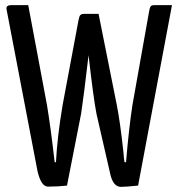

<svg xmlns="http://www.w3.org/2000/svg" viewBox="-20 -720 694 748"><path d="M581 -700H650L518 3Q471 8 451 8Q419 8 408 -49L356 -276Q344 -337 325 -505Q306 -342 296 -277L241 3Q208 7 167 7Q140 7 126 -54L7 -676Q5 -684 5 -687Q5 -700 24 -700H90L163 -311Q178 -220 193 -88H198Q203 -187 224 -311L286 -642Q288 -651 289.5 -655.5Q291 -660 295 -663Q299 -666 307 -666H342H364L435 -311Q448 -246 461 -126Q461 -120 462.5 -107.5Q464 -95 465 -88H471Q482 -220 496 -311L561 -676Q563 -689 566.5 -694.5Q570 -700 581 -700Z"/></svg>

Font: YanoneKaffeesatzRR
Style: Regular
Weight: 400
Designer: Yanone (Cyrillic: Daniel Pouzeot & Huerta Tipografica)
Foundry: Yanone
Version: Version 1.100;PS 001.100;hotconv 1.0.70;makeotf.lib2.5.58329